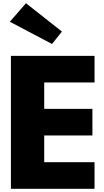

<svg xmlns="http://www.w3.org/2000/svg" viewBox="-20 -1172 648 1192"><path d="M141.2 -1152 41.1 -1037 302.9 -899 364.5 -976ZM566.9 -825H47.7V0H566.9V-165H254.5V-331H553.7V-496H254.5V-660H566.9Z"/></svg>

Font: Hussar
Style: BdWide
Weight: 700
Foundry: Cannot Into Space Fonts
Version: Version 2.00